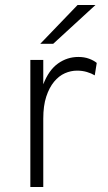

<svg xmlns="http://www.w3.org/2000/svg" viewBox="-20 -752 436 772"><path d="M102 0V-511H154V-413Q176 -470 213 -496.5Q250 -523 295 -523Q319 -523 338 -516Q357 -509 369 -499Q367 -486 365 -474Q363 -462 361 -449Q348 -457 329.5 -462.5Q311 -468 290 -468Q265 -468 241 -457.5Q217 -447 197.5 -423.5Q178 -400 166 -363.5Q154 -327 154 -275V0ZM194 -576H142L292 -732H364Q322 -693 279 -654Q236 -615 194 -576Z"/></svg>

Font: Transpass ExtraLight
Style: Regular
Weight: 200
Designer: Delve Withrington
Foundry: Delve Fonts
Version: Version 1.001;December 18, 2019;FontCreator 12.0.0.2547 64-b